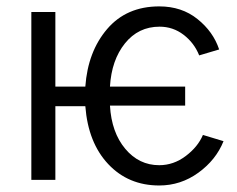

<svg xmlns="http://www.w3.org/2000/svg" viewBox="-20 -563 743 601"><path d="M78.1 0V-525.4H153.3V-292H247.1Q254.9 -401.4 315.4 -472.2Q376 -543 478.5 -543Q548.8 -543 598.1 -503.4Q647.5 -463.9 666 -408.2L603.5 -389.6Q587.9 -428.7 554.7 -454.1Q521.5 -479.5 479.5 -479.5Q413.1 -479.5 371.1 -427.2Q329.1 -375 324.2 -292H559.6V-232.4H324.2Q329.1 -148.4 372.1 -97.2Q415 -45.9 478.5 -45.9Q523.4 -45.9 561.5 -74.7Q599.6 -103.5 615.2 -140.6L679.7 -121.1Q656.2 -62.5 601.1 -22.5Q545.9 17.6 478.5 17.6Q381.8 17.6 318.8 -49.3Q255.9 -116.2 247.1 -230.5H153.3V0Z"/></svg>

Font: Gothic A1
Style: Regular
Weight: 400
Designer: HanYang I&C Co.,Ltd.
Foundry: HanYang I&C Co.,Ltd.
Version: Version 2.50